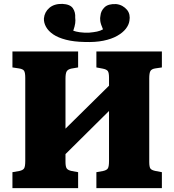

<svg xmlns="http://www.w3.org/2000/svg" viewBox="-20 -968 897 988"><path d="M44 0V-82L79 -88Q98 -92 104 -101.5Q110 -111 110 -140V-567Q110 -594 104 -603.5Q98 -613 77 -616L44 -621V-703H382V-621L347 -615Q329 -611 323 -600.5Q317 -590 317 -563V-306L541 -527V-568Q541 -593 535 -602Q529 -611 508 -615L476 -621V-703H813V-621L779 -616Q760 -613 754 -602.5Q748 -592 748 -565V-135Q748 -108 754.5 -100Q761 -92 781 -88L813 -82V0H476V-82L510 -88Q529 -92 535 -101.5Q541 -111 541 -140V-397L317 -175V-135Q317 -110 323.5 -101Q330 -92 349 -88L382 -82V0ZM415 -752Q360 -753 319.5 -763.5Q279 -774 254 -791Q229 -808 217 -829.5Q205 -851 206 -873Q209 -906 234 -927.5Q259 -949 301 -948Q341 -946 355 -925.5Q369 -905 367 -877Q369 -864 367 -848.5Q365 -833 357 -810Q370 -805 391 -802Q412 -799 439 -800Q462 -802 479 -805.5Q496 -809 510 -817Q498 -844 496 -860Q494 -876 497 -888Q499 -912 518 -930.5Q537 -949 578 -947Q596 -945 610 -937Q624 -929 633.5 -917.5Q643 -906 646 -891.5Q649 -877 646 -861Q643 -840 627.5 -820Q612 -800 583 -783.5Q554 -767 512 -758.5Q470 -750 415 -752Z"/></svg>

Font: Literata 18pt ExtraBold
Style: Regular
Weight: 800
Designer: Latin by Veronika Burian and Jose Scaglione. Greek by Irene Vlachou. Cyrillic by Vera Evstafieva.
Foundry: TypeTogether
Version: Version 3.103;gftools[0.9.29]